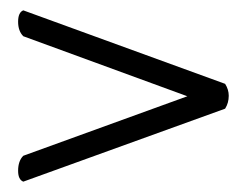

<svg xmlns="http://www.w3.org/2000/svg" viewBox="-20 -420 475 371"><path d="M342 -234 25 -350Q15 -360 15 -378Q15 -396 25 -400L415 -258Q422 -247 422 -235Q422 -221 415 -210L25 -69Q15 -73 15 -90Q15 -109 25 -119Z"/></svg>

Font: Bukvitsa
Style: Regular
Weight: 500
Foundry: Ponomar Technologies, Inc.
Version: Version 1.1